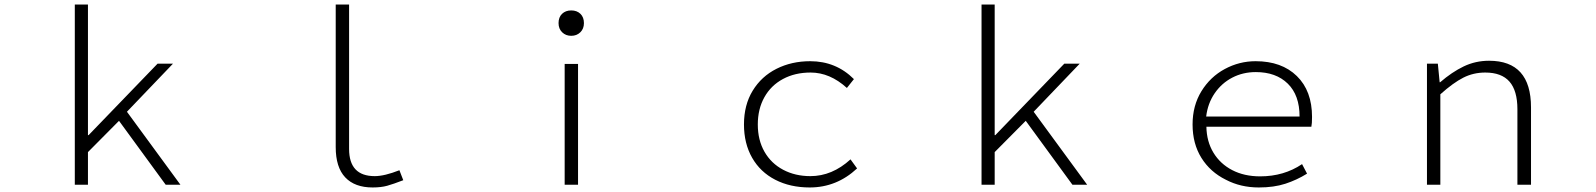

<svg xmlns="http://www.w3.org/2000/svg" viewBox="-20 -815 7040 847"><path d="M310 -795H368V-219H371L675 -534H743L540 -322L776 0H711L505 -282L368 -144V0H310Z M1461 -166V-795H1520V-158Q1520 -38 1633 -38Q1676 -38 1742 -64L1759 -20Q1715 -3 1688 4.5Q1661 12 1624 12Q1545 12 1503 -32.5Q1461 -77 1461 -166Z M2471 -533H2530V0H2471ZM2444 -713Q2444 -739 2459.5 -754Q2475 -769 2500 -769Q2525 -769 2540.5 -754Q2556 -739 2556 -713Q2556 -688 2540 -672.5Q2524 -657 2500 -657Q2476 -657 2460 -672.5Q2444 -688 2444 -713Z M3262 -266Q3262 -352 3300.5 -415Q3339 -478 3405.5 -511.5Q3472 -545 3554 -545Q3668 -545 3747 -466L3716 -427Q3641 -495 3556 -495Q3487 -495 3434 -466.5Q3381 -438 3352 -386Q3323 -334 3323 -266Q3323 -197 3352.5 -145.5Q3382 -94 3435 -66Q3488 -38 3555 -38Q3651 -38 3732 -112L3761 -72Q3671 12 3552 12Q3466 12 3400 -22Q3334 -56 3298 -119Q3262 -182 3262 -266Z M4310 -795H4368V-219H4371L4675 -534H4743L4540 -322L4776 0H4711L4505 -282L4368 -144V0H4310Z M5388 -22Q5319 -56 5280 -118.5Q5241 -181 5241 -266Q5241 -349 5280 -412.5Q5319 -476 5383 -510.5Q5447 -545 5519 -545Q5634 -545 5701 -479.5Q5768 -414 5768 -299Q5768 -269 5765 -256H5302Q5303 -191 5333 -141.5Q5363 -92 5416 -64.5Q5469 -37 5539 -37Q5644 -37 5724 -91L5746 -49Q5701 -21 5650.5 -4.5Q5600 12 5533 12Q5453 12 5388 -22ZM5520 -497Q5463 -497 5416 -472.5Q5369 -448 5338.5 -403.5Q5308 -359 5301 -301H5713Q5713 -395 5661 -446Q5609 -497 5520 -497Z M6275 -534H6323L6331 -452H6333Q6385 -497 6437 -522Q6489 -547 6549 -547Q6734 -547 6734 -341V0H6674V-333Q6674 -415 6639 -455Q6604 -495 6532 -495Q6480 -495 6435.5 -472.5Q6391 -450 6334 -399V0H6275Z"/></svg>

Font: Merged Yaku Han JP Light
Style: Regular
Weight: 300
Designer: Ryoko NISHIZUKA 西塚涼子 (kana, bopomofo & ideographs); Paul D. Hunt (Latin, Greek & Cyrillic); Sandoll Communications 산돌커뮤니
Foundry: Adobe
Version: Version 2.004